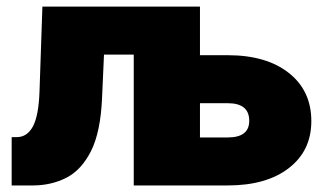

<svg xmlns="http://www.w3.org/2000/svg" viewBox="-20 -566 1000 586"><path d="M15.6 0V-147.5H31.2Q63 -147.5 80.6 -180.4Q98.1 -213.4 100.6 -287.1L109.4 -545.9H584.5V0H388.2V-399.4H297.4L291.5 -267.6Q287.1 -163.1 257.8 -105Q228.5 -46.9 182.4 -23.4Q136.2 0 80.1 0ZM590.3 -397.5H675.3Q793 -397.5 861.6 -343.3Q930.2 -289.1 930.2 -196.3Q930.2 -106 861.6 -53Q793 0 675.3 0H394V-545.9H590.3ZM590.3 -251V-146.5H675.3Q740.7 -146.5 740.7 -197.3Q740.7 -251 675.3 -251Z"/></svg>

Font: Inter Black
Style: Regular
Weight: 900
Designer: Rasmus Andersson
Foundry: rsms
Version: Version 4.000;git-a52131595